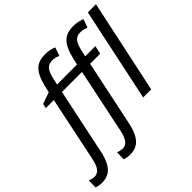

<svg xmlns="http://www.w3.org/2000/svg" viewBox="-346 -998 1470 1470"><g transform="rotate(-45 389.0 -262.5)"><path d="M-46 240Q-65 240 -80.5 237Q-96 234 -108 230L-107 156Q-94 160 -81.5 163.5Q-69 167 -54 167Q-25 167 -4 142Q17 117 30 53L139 -469H52L60 -506L154 -539L165 -587Q177 -638 193 -672.5Q209 -707 230 -727.5Q251 -748 278.5 -756.5Q306 -765 341 -765Q366 -765 391 -759.5Q416 -754 432 -746L408 -679Q395 -684 379.5 -688.5Q364 -693 345 -693Q309 -693 287.5 -671Q266 -649 252 -587L241 -536H457L469 -588Q481 -639 497 -673Q513 -707 534 -727.5Q555 -748 582.5 -756.5Q610 -765 646 -765Q671 -765 696.5 -759.5Q722 -754 738 -746L713 -679Q700 -684 684 -688.5Q668 -693 650 -693Q613 -693 592 -671Q571 -649 557 -587L546 -536H656L641 -469H532L420 63Q409 118 389 158Q369 198 337.5 219Q306 240 259 240Q241 240 224.5 237Q208 234 197 230L198 156Q210 160 223 163.5Q236 167 251 167Q280 167 301 141.5Q322 116 335 53L444 -469H227L115 63Q104 118 84 158Q64 198 32.5 219Q1 240 -46 240ZM637 0 798 -760H886L724 0Z"/></g></svg>

Font: Noto Sans Display
Style: Italic
Weight: 400
Italic angle: -12°
Designer: Monotype Design Team
Foundry: Monotype Imaging Inc.
Version: Version 2.003